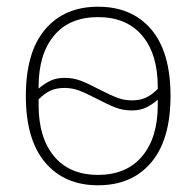

<svg xmlns="http://www.w3.org/2000/svg" viewBox="-20 -540 585 572"><path d="M272 12Q172 12 114.5 -56Q57 -124 57 -254Q57 -385 114.5 -452.5Q172 -520 272 -520Q373 -520 430.5 -452.5Q488 -385 488 -254Q488 -124 430.5 -56Q373 12 272 12ZM272 -19Q357 -19 403.5 -74.5Q450 -130 450 -227V-243Q434 -229 416 -220Q398 -211 372 -211Q347 -211 324.5 -219.5Q302 -228 266 -247Q233 -264 213.5 -271Q194 -278 172 -278Q148 -278 130.5 -270Q113 -262 95 -244V-227Q95 -130 141 -74.5Q187 -19 272 -19ZM95 -276Q111 -290 129 -299Q147 -308 173 -308Q198 -308 220.5 -299.5Q243 -291 279 -272Q312 -255 331.5 -248Q351 -241 373 -241Q397 -241 414.5 -249Q432 -257 450 -275V-281Q450 -379 403.5 -434Q357 -489 272 -489Q187 -489 141 -434Q95 -379 95 -281Z"/></svg>

Font: IBM Plex Sans ExtLt
Style: Regular
Weight: 200
Designer: Mike Abbink, Paul van der Laan, Pieter van Rosmalen
Foundry: Bold Monday
Version: Version 3.005